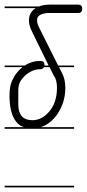

<svg xmlns="http://www.w3.org/2000/svg" viewBox="-20 -570 375 829"><path d="M300 -280H235L246 -258Q262 -230 262 -191Q262 -152 249.5 -119.5Q237 -87 217 -63Q189 -31 155 -21H300V-14H0V-21H84Q64 -27 51 -43Q21 -79 21 -157Q21 -197 32 -221Q43 -245 53 -256Q64 -270 77 -280H0V-287H87Q117 -307 155 -307Q172 -307 172 -289V-287H190L116 -438Q105 -461 105 -482Q105 -514 130 -532L134 -535H0V-542H148Q168 -550 193 -550H318Q335 -550 335 -532Q335 -514 318 -514H193Q172 -514 156 -507Q140 -500 140 -484Q140 -468 148 -453L231 -287H300ZM152 -271Q132 -271 112 -260.5Q92 -250 75.5 -230Q59 -210 59 -182V-119Q59 -51 120 -51Q161 -51 193 -89Q226 -128 226 -191Q226 -221 215 -240Q213 -240 213 -242L194 -280H170Q166 -271 152 -271ZM300 239H0V232H300Z"/></svg>

Font: Gruenewald VA 1. Klasse
Style: Regular
Weight: 400
Designer: Peter Wiegel
Foundry: Peter Wiegel, nach dem Schriftentwurf von Dr. H. Gr¸newald
Version: Version 0.007